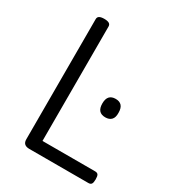

<svg xmlns="http://www.w3.org/2000/svg" viewBox="-208 -1014 1041 1138"><g transform="rotate(30 312.5 -445.0)"><path d="M169 0Q125 0 125 -40V-863Q125 -877 136 -883.5Q147 -890 169 -890Q191 -890 202 -883.5Q213 -877 213 -863V-80H573Q588 -80 594 -71.5Q600 -63 600 -40Q600 -18 594 -9Q588 0 573 0ZM465 -387Q437 -387 423 -402.5Q409 -418 409 -450Q409 -482 423 -497.5Q437 -513 465 -513Q492 -513 506 -497.5Q520 -482 520 -450Q521 -418 506.5 -402.5Q492 -387 465 -387Z"/></g></svg>

Font: Playwrite GB J
Style: Regular
Weight: 400
Designer: Veronika Burian, José Scaglione
Foundry: TypeTogether
Version: Version 1.002